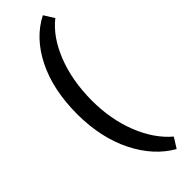

<svg xmlns="http://www.w3.org/2000/svg" viewBox="-298 -771 903 903"><g transform="rotate(-45 153.5 -320.0)"><path d="M30 -320Q30 -482 87.5 -598Q145 -714 245 -765L277 -714Q207 -659 166 -555.5Q125 -452 124 -320Q124 -193 165 -89.5Q206 14 277 74L245 125Q148 70 89.5 -46.5Q31 -163 30 -320Z"/></g></svg>

Font: Gully ECD Medium
Style: Regular
Weight: 500
Width: 2
Designer: jaikishan Patel
Foundry: MagicType
Version: Version 1.000;Glyphs 3.2 (3242)